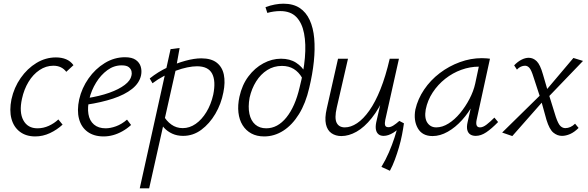

<svg xmlns="http://www.w3.org/2000/svg" viewBox="-20 -731 3183 1040"><path d="M171 8Q121 8 87.5 -17.5Q54 -43 42 -88Q30 -133 42 -193Q56 -257 92 -308.5Q128 -360 177.5 -390Q227 -420 283 -420Q314 -420 338 -410Q362 -400 378 -378L339 -342Q327 -358 309.5 -366.5Q292 -375 269 -375Q229 -375 194 -351.5Q159 -328 134.5 -287.5Q110 -247 99 -196Q83 -123 106.5 -79.5Q130 -36 183 -36Q215 -36 244.5 -49.5Q274 -63 296 -84L319 -56Q289 -28 250.5 -10Q212 8 171 8Z M541 8Q489 8 454.5 -17Q420 -42 408 -87.5Q396 -133 409 -193Q423 -254 459.5 -306Q496 -358 547.5 -389.5Q599 -421 657 -421Q695 -421 715.5 -406.5Q736 -392 742.5 -369.5Q749 -347 744 -323Q735 -281 695.5 -249.5Q656 -218 592.5 -197Q529 -176 449 -164L450 -199Q520 -210 572 -228.5Q624 -247 655.5 -271Q687 -295 692 -321Q695 -331 692.5 -344Q690 -357 678 -367Q666 -377 639 -377Q597 -377 561.5 -351Q526 -325 500.5 -283.5Q475 -242 464 -196Q453 -149 459 -113Q465 -77 489 -56.5Q513 -36 552 -36Q578 -36 608.5 -47Q639 -58 668 -83L690 -54Q668 -34 643 -20Q618 -6 592.5 1Q567 8 541 8Z M737 289 904 -465 953 -471 931 -349 788 289ZM972 5Q939 5 913 -7Q887 -19 869 -38.5Q851 -58 841 -82L865 -106Q881 -76 908 -56.5Q935 -37 970 -37Q1007 -37 1040 -60Q1073 -83 1098 -124Q1123 -165 1135 -218Q1150 -292 1129 -332Q1108 -372 1047 -372Q1024 -372 994.5 -366Q965 -360 932.5 -348Q900 -336 867.5 -319Q835 -302 806 -280L791 -306Q836 -342 886.5 -365.5Q937 -389 985 -402Q1033 -415 1070 -415Q1124 -415 1154 -391.5Q1184 -368 1192.5 -326.5Q1201 -285 1190 -231Q1178 -168 1146.5 -114.5Q1115 -61 1070.5 -28Q1026 5 972 5Z M1411 8Q1371 8 1341.5 -8Q1312 -24 1294 -53Q1276 -82 1271.5 -121.5Q1267 -161 1277 -207Q1291 -271 1325.5 -317Q1360 -363 1406.5 -388Q1453 -413 1502 -413Q1550 -413 1583.5 -391.5Q1617 -370 1636 -335L1616 -310Q1598 -341 1571 -357.5Q1544 -374 1507 -374Q1463 -374 1427.5 -351.5Q1392 -329 1367.5 -290Q1343 -251 1332 -202Q1323 -152 1331 -114.5Q1339 -77 1362.5 -56.5Q1386 -36 1422 -36Q1484 -36 1531.5 -95Q1579 -154 1603 -258Q1625 -343 1631.5 -418Q1638 -493 1627 -550Q1616 -607 1585 -639Q1554 -671 1498 -671Q1481 -671 1463 -668.5Q1445 -666 1428 -661L1418 -692Q1444 -702 1469 -706.5Q1494 -711 1515 -711Q1568 -711 1603 -688Q1638 -665 1657.5 -622.5Q1677 -580 1682 -523Q1687 -466 1680 -398Q1673 -330 1655 -255Q1636 -172 1599.5 -113Q1563 -54 1514.5 -23Q1466 8 1411 8Z M1829 6Q1798 6 1775.5 -9.5Q1753 -25 1745.5 -58Q1738 -91 1750 -143L1811 -413H1865L1804 -148Q1791 -91 1803.5 -66Q1816 -41 1848 -41Q1880 -41 1914 -63.5Q1948 -86 1980.5 -132Q2013 -178 2041 -248Q2069 -318 2091 -413H2128Q2103 -301 2068.5 -221.5Q2034 -142 1993.5 -91.5Q1953 -41 1911 -17.5Q1869 6 1829 6ZM2092 194 2046 173Q2069 135 2086.5 94.5Q2104 54 2117 14Q2130 -26 2138 -60L2168 -63Q2164 -34 2157.5 -0.5Q2151 33 2141 67Q2131 101 2119 133.5Q2107 166 2092 194ZM2058 5Q2041 5 2030.5 -3.5Q2020 -12 2016.5 -28Q2013 -44 2018 -69L2097 -413H2141L2067 -82Q2063 -63 2066 -52.5Q2069 -42 2084 -42Q2096 -42 2110.5 -51Q2125 -60 2143 -76L2168 -63Q2139 -30 2111 -12.5Q2083 5 2058 5Z M2323 6Q2267 6 2243 -36.5Q2219 -79 2230 -138Q2243 -195 2277.5 -246Q2312 -297 2362 -335Q2412 -373 2471 -394.5Q2530 -416 2590 -416Q2604 -416 2615 -415Q2626 -414 2634 -413L2562 -83Q2553 -41 2580 -41Q2596 -41 2615.5 -56Q2635 -71 2658 -94L2678 -70Q2643 -34 2614 -14.5Q2585 5 2557 5Q2539 5 2527 -3Q2515 -11 2511 -27.5Q2507 -44 2513 -70L2552 -243L2586 -277Q2573 -222 2546 -171.5Q2519 -121 2483 -81Q2447 -41 2405.5 -17.5Q2364 6 2323 6ZM2343 -41Q2376 -41 2409.5 -62Q2443 -83 2472 -118Q2501 -153 2523 -195Q2545 -237 2554 -278L2578 -391L2606 -368Q2600 -369 2591 -369.5Q2582 -370 2574 -370Q2526 -370 2479 -353Q2432 -336 2392 -304.5Q2352 -273 2324 -230.5Q2296 -188 2286 -138Q2278 -91 2295 -66Q2312 -41 2343 -41Z M3024 5Q2999 5 2977.5 -12.5Q2956 -30 2940 -82L2909 -194L2870 -313Q2858 -352 2847.5 -363.5Q2837 -375 2824 -375Q2813 -375 2801.5 -370Q2790 -365 2780 -354L2765 -377Q2784 -397 2804.5 -407.5Q2825 -418 2844 -418Q2868 -418 2887 -399.5Q2906 -381 2921 -328L2949 -232L2991 -97Q3004 -59 3016 -48Q3028 -37 3042 -37Q3056 -37 3069.5 -43Q3083 -49 3095 -61L3114 -38Q3091 -15 3068 -5Q3045 5 3024 5ZM2755 6 2700 -13 2919 -228 2933 -196ZM2941 -196 2927 -229 3086 -417 3138 -401Z"/></svg>

Font: Ysabeau Infant Light
Style: Italic
Weight: 300
Italic angle: -12°
Designer: Christian Thalmann (Catharsis Fonts)
Version: Version 2.001;gftools[0.9.30]; featfreeze: ss01,ss02,lnum